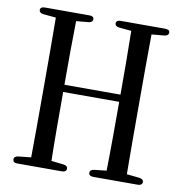

<svg xmlns="http://www.w3.org/2000/svg" viewBox="-78 -780 800 840"><g transform="rotate(10 321.5 -359.5)"><path d="M34 -28C34 -18 41 -13 54 -13H252C265 -13 272 -19 272 -28C272 -37 265 -43 253 -44L199 -50C197 -143 197 -239 197 -356H446C446 -239 446 -142 444 -50L390 -44C378 -43 371 -37 371 -28C371 -19 378 -13 391 -13H589C602 -13 609 -19 609 -28C609 -37 602 -43 590 -44L534 -50C533 -144 533 -239 533 -335V-385C533 -481 533 -577 534 -671L590 -676C602 -677 609 -683 609 -692C609 -701 602 -706 589 -706H391C378 -706 371 -701 371 -692C371 -683 378 -677 390 -676L444 -671C446 -577 446 -482 446 -388H197C197 -483 197 -578 199 -671L253 -676C265 -677 272 -683 272 -692C272 -701 265 -706 252 -706H54C41 -706 34 -701 34 -692C34 -683 41 -677 53 -676L109 -671C110 -576 110 -480 110 -385V-335C110 -239 110 -144 109 -50L53 -44C41 -43 34 -37 34 -28Z"/></g></svg>

Font: 寒蝉锦书宋 CompactLight
Style: Bold
Weight: 400
Width: 4
Designer: 寒蝉锦书宋{Warren} 思源宋体{Ryoko NISHIZUKA 西塚涼子 (kana & ideographs); Frank Grießhammer (Latin, Greek & Cyrillic); Wenlong ZHANG 
Foundry: Adobe & ChillType
Version: Version 2.000;Glyphs 3.1.1 (3135)